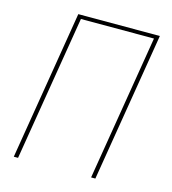

<svg xmlns="http://www.w3.org/2000/svg" viewBox="-109 -825 819 914"><g transform="rotate(15 300.0 -367.5)"><path d="M43 0 164 -735H566L445 0H424L542 -716H182L64 0Z"/></g></svg>

Font: Iosevka Curly Thin Extended
Style: Italic
Weight: 100
Width: 7
Italic angle: -9°
Monospace: yes
Designer: Belleve Invis
Foundry: Belleve Invis
Version: Version 11.1.0; ttfautohint (v1.8.3)